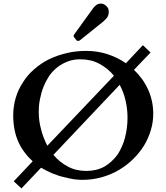

<svg xmlns="http://www.w3.org/2000/svg" viewBox="-20 -994 930 1075"><path d="M163 -91 57 21 100 61 210 -55C232 -42 254 -31 276 -22C299 -13 320 -6 340 -2C361 4 380 7 396 10C414 12 428 13 440 13C479 13 516 8 551 -2C586 -12 618 -26 647 -43C676 -60 703 -81 726 -104C750 -127 770 -153 787 -180C804 -208 816 -237 825 -267C834 -297 838 -327 838 -358C838 -406 828 -451 809 -493C790 -535 763 -572 730 -603L823 -700L780 -741L685 -640C653 -662 618 -679 581 -691C544 -703 504 -709 463 -709C424 -709 386 -705 351 -696C316 -688 283 -676 252 -661C222 -646 195 -627 170 -605C145 -583 124 -559 108 -532C90 -505 77 -477 68 -446C59 -415 54 -383 54 -349C54 -318 57 -290 62 -265C67 -240 75 -216 85 -195C95 -174 107 -154 120 -138C133 -120 148 -105 163 -91ZM197 -367C197 -392 199 -416 204 -440C209 -464 215 -487 224 -509C233 -531 244 -551 256 -570C270 -589 285 -605 302 -618C319 -631 338 -642 360 -650C380 -658 404 -662 429 -662C469 -662 505 -654 536 -637C568 -620 595 -598 618 -570L245 -178C230 -207 218 -237 210 -270C201 -302 197 -334 197 -367ZM694 -335C694 -296 689 -259 680 -224C671 -188 656 -156 638 -128C618 -101 594 -79 566 -62C536 -45 502 -37 463 -37C424 -37 390 -45 359 -62C328 -78 302 -100 279 -127L650 -519C665 -492 676 -462 683 -431C690 -400 694 -368 694 -335ZM396 -784 407 -770C408 -768 410 -767 412 -766C413 -765 415 -765 418 -765C420 -765 422 -765 422 -766C424 -766 425 -767 427 -768L559 -874C566 -880 573 -888 580 -896C586 -906 589 -916 589 -928C589 -934 588 -940 586 -946C583 -951 580 -956 576 -960C572 -964 567 -967 562 -970C556 -973 550 -974 544 -974C537 -974 529 -972 522 -968C515 -963 507 -956 500 -946L396 -802C395 -801 394 -799 394 -798C392 -797 392 -795 392 -793C392 -791 392 -789 394 -788C394 -787 395 -785 396 -784Z"/></svg>

Font: fbb
Style: Bold
Weight: 400
Designer: David J. Perry, Michael Sharpe
Version: Version 1.045